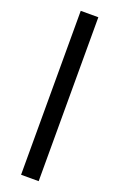

<svg xmlns="http://www.w3.org/2000/svg" viewBox="-170 -757 613 984"><g transform="rotate(20 136.0 -265.0)"><path d="M88 182V-712H184V182Z"/></g></svg>

Font: Muli SemiBold
Style: Regular
Weight: 600
Designer: Vernon Adams
Foundry: Vernon Adams
Version: Version 2.000